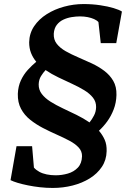

<svg xmlns="http://www.w3.org/2000/svg" viewBox="-20 -837 638 948"><path d="M506.5 -90.5Q505.5 -47 483 -13.2Q460.5 20.5 423 43.8Q385.5 67 338.5 79Q291.5 91 240.5 91Q209 91 177.5 87.5Q146 84 117.8 78.2Q89.5 72.5 67.2 65.8Q45 59 32 52.5L61.5 -115H138.5L147.5 -9.5Q158 2.5 174 11.2Q190 20 210.8 24.2Q231.5 28.5 255 28.5Q285 28.5 314.8 20Q344.5 11.5 364.2 -9.2Q384 -30 385 -65.5Q385.5 -90 368.5 -108.5Q351.5 -127 322.8 -142.2Q294 -157.5 260 -172.5Q226 -187.5 191.8 -205.2Q157.5 -223 129 -245.8Q100.5 -268.5 83.8 -299.8Q67 -331 68 -374Q69.5 -410.5 83 -439.8Q96.5 -469 117.2 -491.8Q138 -514.5 159 -532Q142.5 -552 133.2 -575.5Q124 -599 124 -628.5Q125 -672.5 148.5 -707.5Q172 -742.5 210.8 -767Q249.5 -791.5 296.8 -804.2Q344 -817 392.5 -817Q436 -817 474.5 -811.2Q513 -805.5 541 -797Q569 -788.5 582 -780L554 -624H477.5L466 -728Q458.5 -736.5 444.5 -742.8Q430.5 -749 412.8 -752.5Q395 -756 375 -756Q355.5 -756 333.8 -752.5Q312 -749 292.8 -740Q273.5 -731 260.5 -714.2Q247.5 -697.5 245.5 -671Q244 -641.5 260.2 -620.8Q276.5 -600 304.2 -584.2Q332 -568.5 365.5 -554.2Q399 -540 432.8 -524.2Q466.5 -508.5 494.5 -487.5Q522.5 -466.5 539.2 -437.8Q556 -409 555 -368Q554 -329.5 541.2 -296.5Q528.5 -263.5 509.2 -237.2Q490 -211 468.5 -191.5Q486.5 -170.5 497 -146.8Q507.5 -123 506.5 -90.5ZM454.5 -308Q455 -334.5 439 -354.8Q423 -375 396 -391.5Q369 -408 335.8 -423.2Q302.5 -438.5 268.5 -454.8Q234.5 -471 205 -491Q193 -478 182.5 -461.2Q172 -444.5 171 -421Q170.5 -393.5 186.5 -372.8Q202.5 -352 229.5 -335Q256.5 -318 290 -302.2Q323.5 -286.5 357.8 -269.8Q392 -253 422 -232.5Q434.5 -248 444.2 -266.8Q454 -285.5 454.5 -308Z"/></svg>

Font: Merriweather 20pt
Style: Bold Italic
Weight: 700
Italic angle: -7.8°
Version: Version 2.101